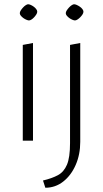

<svg xmlns="http://www.w3.org/2000/svg" viewBox="-20 -661 484 902"><path d="M87 0V-450L135 -459V0ZM116 -565Q112 -565 104.5 -568Q97 -571 90 -576Q83 -581 78 -587Q73 -593 73 -599Q73 -605 77.5 -612Q82 -619 88.5 -626Q95 -633 101.5 -637Q108 -641 112 -641Q117 -641 124 -638Q131 -635 138 -630Q145 -625 150 -618.5Q155 -612 155 -606Q155 -600 150.5 -593Q146 -586 140 -579.5Q134 -573 127.5 -569Q121 -565 116 -565ZM193 221 182 187Q224 177 252 162Q280 147 294.5 113Q309 79 309 12V-450L357 -459V5Q357 65 335.5 114Q314 163 277 192Q240 221 193 221ZM332 -565Q328 -565 320.5 -568Q313 -571 306 -576Q299 -581 294 -587Q289 -593 289 -599Q289 -605 293.5 -612Q298 -619 304.5 -626Q311 -633 317.5 -637Q324 -641 328 -641Q333 -641 340 -638Q347 -635 354.5 -630Q362 -625 367 -618.5Q372 -612 372 -606Q372 -600 367.5 -593Q363 -586 356.5 -579.5Q350 -573 343.5 -569Q337 -565 332 -565Z"/></svg>

Font: Ancizar Sans Thin
Style: Regular
Weight: 100
Designer: Cesar Puertas, Viviana Monsalve, Julian Moncada, Julian Prieto, Jose Castro, Mariel Hernandez, Felipe Aragon, Sara Alarc
Version: Version 8.100